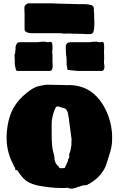

<svg xmlns="http://www.w3.org/2000/svg" viewBox="-20 -1100 715 1156"><path d="M352 32Q315 32 276 27.5Q237 23 203 16Q175 9 155 -1Q135 -11 118.5 -29Q102 -47 83 -76H72L71 -92Q70 -92 69.5 -92.5Q69 -93 67 -93L59 -111Q16 -193 20 -287Q25 -384 60.5 -448.5Q96 -513 174 -565Q196 -578 216 -582Q236 -586 255 -590Q281 -590 312 -589Q343 -588 374 -588H378Q380 -588 380 -587Q385 -588 395 -588Q405 -588 415 -587Q492 -581 546 -534Q581 -503 606 -459Q631 -415 644 -363Q657 -311 655 -258Q654 -219 643.5 -185Q633 -151 622 -116Q612 -83 589 -54Q566 -25 537 -6L515 8Q514 9 514 7.5Q514 6 509 11Q507 13 504 13Q500 16 486 16H480Q457 23 433 31.5Q409 40 392 32Q386 29 380.5 30.5Q375 32 373 32ZM350 -87Q356 -87 362.5 -88Q369 -89 370 -89L387 -126Q388 -129 389 -132.5Q390 -136 390 -140L397 -152V-174Q402 -183 404 -192.5Q406 -202 410 -226V-243L411 -261L393 -397Q387 -445 365 -449Q354 -451 351 -453Q348 -455 341 -456Q338 -457 331 -459Q324 -461 317 -455Q306 -437 298.5 -408Q291 -379 291 -353V-323Q291 -314 291 -288Q291 -262 293 -233.5Q295 -205 300 -186Q305 -170 306 -165Q307 -160 307 -156Q307 -118 333 -98Q333 -87 350 -87ZM82 -673 76 -679 69 -711V-740L68 -760L67 -766Q67 -775 71 -779L74 -810V-813L73 -818Q75 -824 77.5 -830Q80 -836 84 -841Q89 -846 102 -846H206Q222 -848 229.5 -848.5Q237 -849 241 -849Q249 -849 251 -849Q253 -849 254 -848Q259 -848 260 -847Q262 -846 267 -846H274Q277 -846 278 -847Q279 -848 281 -848H284Q296 -848 296 -823V-803Q295 -797 294.5 -792.5Q294 -788 294 -783Q294 -782 294.5 -781Q295 -780 296 -776V-723Q297 -721 297 -718Q297 -715 297 -700Q297 -675 281 -673ZM446 -673 387 -679 381 -711V-740Q381 -756 378 -766V-771Q377 -772 377 -779V-793Q376 -796 376 -800Q376 -804 376 -820Q376 -821 377 -822Q377 -823 376 -824V-828Q377 -829 378.5 -831Q380 -833 382 -836Q385 -842 389 -843Q400 -846 414 -846H518Q535 -848 542 -848.5Q549 -849 552 -849Q561 -849 563 -849Q565 -849 566 -848Q570 -848 571 -847Q573 -846 579 -846H586Q589 -846 590 -847Q591 -848 593 -848H596Q607 -848 607 -823V-810L606 -783V-780Q606 -777 607 -776V-744L606 -733V-723Q606 -714 607 -713Q608 -709 608.5 -706Q609 -703 609 -700Q609 -674 593 -673ZM524 -895H490Q485 -896 478.5 -896Q472 -896 464 -896L442 -897H417L407 -898H375Q367 -896 362 -898Q357 -899 351 -899.5Q345 -900 337 -900H177Q145 -900 135 -910Q128 -914 128 -925V-1020Q127 -1025 127 -1033.5Q127 -1042 127 -1055Q127 -1065 135 -1071Q136 -1072 141 -1076Q146 -1080 152 -1080H284Q291 -1080 304 -1079.5Q317 -1079 337 -1078L377 -1077Q412 -1076 434.5 -1075.5Q457 -1075 467 -1075H490Q510 -1075 527.5 -1070Q545 -1065 545 -1050Q545 -1043 545 -1037Q545 -1031 546 -1026Q547 -1021 547 -1017Q547 -1013 547 -1010V-1000Q547 -993 547 -986Q547 -979 548 -973V-950Q548 -927 544 -915Q541 -895 524 -895Z"/></svg>

Font: Sigmar
Style: Regular
Weight: 400
Designer: Vernon Adams
Foundry: Vernon Adams
Version: Version 1.000; ttfautohint (v1.8.4.7-5d5b);gftools[0.9.24]